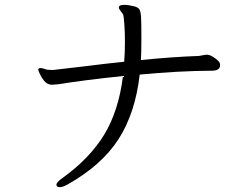

<svg xmlns="http://www.w3.org/2000/svg" viewBox="-20 -735 1040 793"><path d="M855 -443Q714 -442 557 -427Q539 -269 470 -161Q401 -53 259 27Q239 38 227 38Q213 38 213 28Q213 18 237 1Q351 -81 410.5 -179Q470 -277 488 -421Q325 -404 221 -387Q203 -385 197 -385Q189 -385 186 -386Q172 -389 161.5 -402Q151 -415 144.5 -429.5Q138 -444 138 -447Q138 -454 148 -454Q153 -454 161.5 -451Q170 -448 175 -447Q183 -446 194 -446Q203 -446 208 -447L320 -460Q423 -473 493 -480Q496 -519 496 -562Q496 -603 493.5 -636Q491 -669 489 -674Q486 -680 478.5 -689Q471 -698 471 -704V-706Q473 -715 492 -715Q510 -715 534 -709Q550 -705 555.5 -696.5Q561 -688 562.5 -665.5Q564 -643 564 -579Q564 -516 562 -487Q691 -500 802 -504Q809 -505 818.5 -507Q828 -509 834 -509H837Q850 -508 869 -494Q888 -480 889 -470V-466Q889 -443 855 -443Z"/></svg>

Font: Iansui
Style: Regular
Weight: 400
Designer: But Ko / Fontworks Inc.
Foundry: zi-hi.com / Fontworks Inc.
Version: Version 1.002